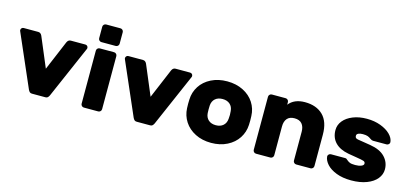

<svg xmlns="http://www.w3.org/2000/svg" viewBox="-63 -1174 3469 1629"><g transform="rotate(15 1671.0 -360.0)"><path d="M18 -489Q17 -492 17 -496Q17 -506 24 -513Q31 -520 41 -520H169Q191 -520 202 -496L312 -235L422 -496Q433 -520 455 -520H583Q593 -520 600 -513Q607 -506 607 -496Q607 -492 606 -489L404 -25Q398 -13 391 -6.5Q384 0 371 0H253Q240 0 233 -6.5Q226 -13 220 -25Z M835 -575H709Q698 -575 690 -583Q682 -591 682 -602V-703Q682 -714 690 -722Q698 -730 709 -730H835Q846 -730 854 -722Q862 -714 862 -703V-602Q862 -591 854 -583Q846 -575 835 -575ZM835 0H709Q698 0 690 -8Q682 -16 682 -27V-493Q682 -504 690 -512Q698 -520 709 -520H835Q846 -520 854 -512Q862 -504 862 -493V-27Q862 -16 854 -8Q846 0 835 0Z M938 -489Q937 -492 937 -496Q937 -506 944 -513Q951 -520 961 -520H1089Q1111 -520 1122 -496L1232 -235L1342 -496Q1353 -520 1375 -520H1503Q1513 -520 1520 -513Q1527 -506 1527 -496Q1527 -492 1526 -489L1324 -25Q1318 -13 1311 -6.5Q1304 0 1291 0H1173Q1160 0 1153 -6.5Q1146 -13 1140 -25Z M1828 10Q1749 10 1688 -21Q1627 -52 1593 -104.5Q1559 -157 1556 -221L1555 -260L1556 -298Q1558 -362 1592 -415Q1626 -468 1687.5 -499Q1749 -530 1828 -530Q1907 -530 1968.5 -499Q2030 -468 2064 -415Q2098 -362 2100 -298Q2101 -288 2101 -260Q2101 -231 2100 -221Q2097 -157 2063 -104.5Q2029 -52 1968 -21Q1907 10 1828 10ZM1920 -226Q1922 -246 1922 -260Q1922 -274 1920 -294Q1917 -332 1892.5 -353.5Q1868 -375 1828 -375Q1788 -375 1763.5 -353.5Q1739 -332 1736 -294Q1735 -284 1735 -260Q1735 -236 1736 -226Q1739 -188 1763.5 -166.5Q1788 -145 1828 -145Q1868 -145 1892.5 -166.5Q1917 -188 1920 -226Z M2700 0H2574Q2563 0 2555 -8Q2547 -16 2547 -27V-280Q2547 -324 2525.5 -349.5Q2504 -375 2460 -375Q2417 -375 2395.5 -350Q2374 -325 2374 -280V-27Q2374 -16 2366 -8Q2358 0 2347 0H2221Q2210 0 2202 -8Q2194 -16 2194 -27V-493Q2194 -504 2202 -512Q2210 -520 2221 -520H2342Q2353 -520 2361 -512Q2369 -504 2369 -493V-470Q2416 -530 2510 -530Q2611 -530 2669 -473Q2727 -416 2727 -302V-27Q2727 -16 2719 -8Q2711 0 2700 0Z M2820 -369Q2820 -414 2849.5 -450.5Q2879 -487 2932.5 -508.5Q2986 -530 3054 -530Q3121 -530 3175.5 -509.5Q3230 -489 3262 -457Q3294 -425 3297 -390Q3298 -379 3289.5 -371Q3281 -363 3270 -363H3151Q3140 -363 3125 -374Q3112 -384 3097 -389.5Q3082 -395 3054 -395Q3030 -395 3015 -388Q3000 -381 3000 -367Q3000 -355 3005.5 -349Q3011 -343 3025.5 -340Q3040 -337 3076 -332L3138 -322Q3225 -308 3268.5 -262.5Q3312 -217 3312 -154Q3312 -109 3281.5 -71.5Q3251 -34 3193.5 -12Q3136 10 3058 10Q2983 10 2927.5 -11.5Q2872 -33 2842.5 -66Q2813 -99 2810 -133Q2809 -144 2817.5 -152Q2826 -160 2837 -160H2961Q2968 -160 2972.5 -157.5Q2977 -155 2983 -149Q2995 -138 3010 -131.5Q3025 -125 3058 -125Q3089 -125 3110.5 -133.5Q3132 -142 3132 -156Q3132 -172 3116.5 -177.5Q3101 -183 3050 -191L2978 -203Q2902 -217 2861 -259.5Q2820 -302 2820 -369Z"/></g></svg>

Font: Rubik
Style: Regular
Weight: 700
Designer: Hubert & Fischer
Foundry: Hubert & Fischer
Version: Version 1.100